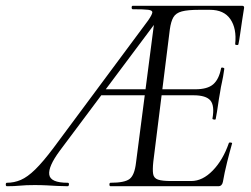

<svg xmlns="http://www.w3.org/2000/svg" viewBox="-80 -645 869 665"><path d="M-56 0Q-60 0 -60 -6Q-60 -12 -56 -12Q-31 -12 -7.9 -21.9Q15.2 -31.8 42 -58Q68.8 -84.2 105.2 -132.6L433.4 -574.6Q446.4 -593.6 447.5 -601.4Q448.6 -609.2 433.3 -611.1Q418 -613 380 -613Q376 -613 376 -619Q376 -625 380 -625H758.4Q767.2 -625 765.2 -616Q762.2 -597.8 758.6 -574.2Q755 -550.6 751.9 -528.2Q748.8 -505.8 745.8 -491.6Q744.8 -488.4 739.3 -489.1Q733.8 -489.8 734.6 -492.6Q740.2 -546 718 -578.5Q695.8 -611 647.2 -611H609.2Q570.6 -611 549.9 -605.5Q529.2 -600 520.6 -585.4Q512 -570.8 508.2 -543L451 -85Q448 -57 450.4 -42.5Q452.8 -28 467.1 -23Q481.4 -18 512.6 -18H582.4Q621.6 -18 657 -54.5Q692.4 -91 712.6 -149.4Q713.8 -152.4 719.6 -151.3Q725.4 -150.2 723.6 -147.4Q716 -120.8 706.7 -83.7Q697.4 -46.6 692 -15Q689 0 676 0H303Q299 0 299 -6Q299 -12 303 -12Q351.2 -12 368.6 -25Q386 -38 391 -81L460 -613L485.4 -602L127.2 -123Q86.6 -68.2 90.6 -40.1Q94.6 -12 154.4 -12Q159.4 -12 158.8 -6Q158.2 0 154.4 0Q136.4 0 118.6 -1Q100.8 -2 81.9 -3Q63 -4 40 -4Q9 -4 -10.5 -2Q-30 0 -56 0ZM263.8 -315 282 -335.8H467L469.8 -315ZM667 -232.4Q666 -230 660.8 -230.9Q655.6 -231.8 655.8 -234.2Q663.8 -279 648.7 -297Q633.6 -315 589.8 -315H456.8L460 -335.8H596.8Q638.4 -335.8 658.3 -352.9Q678.2 -370 685.6 -407.8Q685.8 -412 691.8 -410.7Q697.8 -409.4 696.8 -406Q692.6 -376.4 688.7 -359.9Q684.8 -343.4 682.2 -325Q678 -302.4 675 -280.3Q672 -258.2 667 -232.4Z"/></svg>

Font: Cormorant Light
Style: Italic
Weight: 300
Italic angle: -10°
Designer: Christian Thalmann (Catharsis Fonts)
Foundry: Catharsis Fonts
Version: Version 4.000